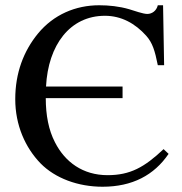

<svg xmlns="http://www.w3.org/2000/svg" viewBox="-20 -696 691 730"><path d="M602 -129C529 -60 475 -30 389 -30C295 -30 227 -80 189 -155C165 -201 154 -258 154 -323H446V-367H155C163 -525 246 -636 379 -636C441 -636 494 -607 536 -560C560 -533 569 -503 580 -448H604L600 -676H580C575 -655 558 -643 540 -643C524 -643 491 -655 471 -661C433 -672 394 -676 357 -676C268 -676 184 -641 124 -568C70 -502 38 -419 38 -319C38 -220 76 -135 134 -75C190 -18 277 14 370 14C483 14 566 -30 621 -111Z"/></svg>

Font: XITS Math
Style: Regular
Weight: 400
Designer: MicroPress Inc., with final additions and corrections provided by Coen Hoffman, Elsevier (retired)
Version: Version 1.302